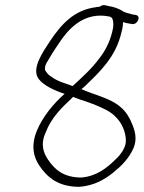

<svg xmlns="http://www.w3.org/2000/svg" viewBox="-20 -660 556 743"><path d="M130 -354C149 -329 192 -309 230 -297C189 -261 146 -210 123 -155C98 -94 111 -50 133 -18C163 26 205 63 287 63C341 59 382 37 418 8C450 -18 480 -47 498 -90C510 -122 503 -149 495 -171C484 -200 469 -228 445 -247C407 -280 347 -292 295 -315L307 -325C364 -380 428 -438 450 -535C454 -549 456 -562 456 -574H458C465 -572 470 -570 479 -569L491 -567C511 -563 528 -597 506 -602L493 -604C475 -609 462 -611 450 -620C439 -626 420 -634 403 -636L385 -640C379 -641 372 -639 366 -634C361 -634 355 -633 350 -632C267 -621 218 -567 175 -503C148 -462 99 -394 130 -354ZM154 -392C153 -410 164 -422 175 -441C183 -456 194 -471 205 -488C244 -549 299 -606 383 -599L404 -596C408 -594 414 -592 415 -587C420 -575 420 -556 414 -536C405 -498 386 -461 365 -435C335 -394 298 -361 261 -327C232 -338 203 -345 182 -361C172 -367 165 -373 161 -379C157 -384 154 -388 154 -392ZM157 -148C178 -204 220 -245 259 -281C260 -283 262 -284 263 -285C272 -282 281 -278 289 -275C321 -265 354 -253 382 -239C429 -218 463 -176 467 -121C470 -92 447 -61 428 -44C393 -9 353 22 295 27C225 27 191 -5 166 -42C149 -67 135 -101 157 -148Z"/></svg>

Font: Stray Cat
Style: Obl
Weight: 400
Version: Version 1.0